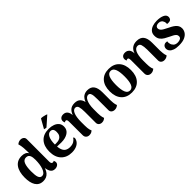

<svg xmlns="http://www.w3.org/2000/svg" viewBox="233 -1935 3144 3144"><g transform="rotate(-45 1805.0 -363.0)"><path d="M212 14Q164 14 130.5 -4.5Q97 -23 75.5 -57.5Q54 -92 44 -138.5Q34 -185 34 -240Q34 -380 89.5 -455.5Q145 -531 248 -531Q294 -531 324.5 -516Q355 -501 369 -472V-513Q369 -548 365 -600Q361 -652 346 -703Q355 -711 375.5 -722Q396 -733 425 -733Q458 -733 481 -714.5Q504 -696 504 -662L503 -145Q503 -119 512 -106Q521 -93 537 -93Q542 -93 550.5 -95Q559 -97 563 -104Q570 -94 573 -82Q576 -70 576 -61Q576 -30 550.5 -10.5Q525 9 487 9Q429 9 402.5 -40.5Q376 -90 376 -174V-220L397 -209Q390 -152 375 -110Q360 -68 336.5 -40.5Q313 -13 282 0.5Q251 14 212 14ZM254 -60Q284 -60 305 -82.5Q326 -105 339.5 -143Q353 -181 359.5 -228Q366 -275 366 -324Q366 -351 363 -376Q360 -401 351.5 -420.5Q343 -440 326.5 -451.5Q310 -463 283 -463Q227 -463 204 -405Q181 -347 181 -243Q181 -197 184.5 -162.5Q188 -128 196.5 -105.5Q205 -83 219 -71.5Q233 -60 254 -60Z M875 14Q759 14 689.5 -57.5Q620 -129 620 -260Q620 -386 686 -458.5Q752 -531 876 -531Q934 -531 980.5 -514Q1027 -497 1054.5 -463.5Q1082 -430 1082 -379Q1082 -305 1022 -265.5Q962 -226 867 -226Q827 -226 781.5 -228.5Q736 -231 683 -244L687 -285Q708 -283 730.5 -280Q753 -277 786 -276Q808 -276 833.5 -279Q859 -282 882 -294.5Q905 -307 919.5 -332.5Q934 -358 934 -402Q934 -436 925 -453.5Q916 -471 901.5 -478Q887 -485 871 -485Q822 -485 794.5 -430Q767 -375 767 -278Q767 -201 784 -155.5Q801 -110 834 -90.5Q867 -71 914 -71Q970 -71 1005.5 -93Q1041 -115 1057 -146Q1068 -142 1072.5 -129Q1077 -116 1066 -88Q1047 -39 996.5 -12.5Q946 14 875 14ZM1028 -714 866 -571Q854 -572 839 -574Q824 -576 818 -580L908 -740Q924 -743 950.5 -738Q977 -733 1000 -726Q1023 -719 1028 -714Z M1923 -146Q1923 -124 1926.5 -86.5Q1930 -49 1943 -16Q1930 -4 1910.5 5.5Q1891 15 1864 15Q1830 15 1807.5 -4Q1785 -23 1785 -56V-309Q1785 -351 1782 -387.5Q1779 -424 1766.5 -446Q1754 -468 1726 -468Q1706 -468 1688 -453.5Q1670 -439 1656 -410.5Q1642 -382 1633.5 -338.5Q1625 -295 1625 -238V-146Q1625 -124 1628.5 -86.5Q1632 -49 1645 -16Q1632 -4 1613.5 5.5Q1595 15 1568 15Q1536 15 1514 -4Q1492 -23 1492 -56V-309Q1492 -385 1479.5 -426.5Q1467 -468 1426 -468Q1405 -468 1388 -453.5Q1371 -439 1358.5 -410Q1346 -381 1339 -336.5Q1332 -292 1332 -233Q1332 -185 1332.5 -152Q1333 -119 1335 -96Q1337 -73 1341.5 -54Q1346 -35 1355 -15Q1346 -7 1327 4Q1308 15 1276 15Q1242 15 1219.5 -6Q1197 -27 1197 -63L1196 -376Q1196 -404 1189 -416.5Q1182 -429 1168 -429Q1162 -429 1154 -426Q1146 -423 1141 -415Q1128 -435 1128 -458Q1128 -490 1150 -510.5Q1172 -531 1211 -531Q1260 -531 1287.5 -496Q1315 -461 1315 -388V-356L1306 -379Q1321 -447 1360.5 -489Q1400 -531 1473 -531Q1542 -531 1577 -492.5Q1612 -454 1621 -379L1606 -383Q1616 -427 1637 -460.5Q1658 -494 1691.5 -512.5Q1725 -531 1771 -531Q1848 -531 1885.5 -480.5Q1923 -430 1923 -331Z M2264 14Q2147 14 2082 -58Q2017 -130 2017 -258Q2017 -387 2082 -459Q2147 -531 2264 -531Q2381 -531 2446 -459Q2511 -387 2511 -258Q2511 -130 2446 -58Q2381 14 2264 14ZM2264 -32Q2315 -32 2339 -89Q2363 -146 2363 -258Q2363 -371 2339 -428Q2315 -485 2264 -485Q2212 -485 2188 -428Q2164 -371 2164 -258Q2164 -146 2188 -89Q2212 -32 2264 -32Z M2706 15Q2671 15 2648 -6Q2625 -27 2625 -63V-376Q2624 -405 2618 -417Q2612 -429 2599 -429Q2594 -429 2586 -427Q2578 -425 2573 -417Q2560 -437 2560 -460Q2560 -491 2581 -511Q2602 -531 2642 -531Q2689 -531 2717 -499Q2745 -467 2745 -401V-371L2728 -340Q2736 -400 2757.5 -442.5Q2779 -485 2817 -508Q2855 -531 2911 -531Q2994 -531 3033 -481Q3072 -431 3072 -331V-146Q3073 -124 3076.5 -86.5Q3080 -49 3093 -16Q3079 -3 3059.5 6Q3040 15 3014 15Q2980 15 2957.5 -4Q2935 -23 2935 -56V-309Q2934 -382 2921 -422.5Q2908 -463 2864 -463Q2841 -463 2822 -449Q2803 -435 2789.5 -406.5Q2776 -378 2768.5 -335Q2761 -292 2761 -235Q2761 -186 2761.5 -153Q2762 -120 2764 -96.5Q2766 -73 2770.5 -54Q2775 -35 2784 -15Q2775 -7 2754.5 4Q2734 15 2706 15Z M3354 14Q3289 14 3246.5 -1Q3204 -16 3183 -42Q3162 -68 3162 -102Q3162 -120 3171 -138.5Q3180 -157 3202 -168Q3224 -179 3263 -172Q3260 -158 3260.5 -145Q3261 -132 3265 -118Q3270 -88 3295.5 -61.5Q3321 -35 3373 -35Q3409 -35 3434 -49.5Q3459 -64 3459 -95Q3459 -121 3442.5 -138.5Q3426 -156 3399.5 -170Q3373 -184 3343 -198Q3305 -216 3266.5 -238.5Q3228 -261 3203 -295.5Q3178 -330 3178 -384Q3178 -437 3206 -469.5Q3234 -502 3280 -517Q3326 -532 3379 -532Q3459 -532 3511 -508Q3563 -484 3563 -435Q3563 -412 3548.5 -392.5Q3534 -373 3497 -372Q3487 -371 3478.5 -372Q3470 -373 3462 -374Q3463 -388 3461.5 -404.5Q3460 -421 3453 -434Q3445 -457 3425 -471Q3405 -485 3374 -485Q3355 -485 3338.5 -479.5Q3322 -474 3311.5 -462Q3301 -450 3301 -431Q3301 -405 3318 -385.5Q3335 -366 3363 -351Q3391 -336 3422 -320Q3451 -306 3480 -290.5Q3509 -275 3533.5 -255Q3558 -235 3572.5 -209.5Q3587 -184 3587 -149Q3587 -109 3564 -71.5Q3541 -34 3490 -10Q3439 14 3354 14Z"/></g></svg>

Font: Arima Thin
Style: Regular
Weight: 100
Designer: Joana Correia and Natanael Gama
Foundry: NDISCOVER
Version: Version 1.101;gftools[0.9.23]